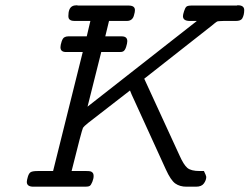

<svg xmlns="http://www.w3.org/2000/svg" viewBox="-20 -704 941 724"><path d="M81.1 -18.1Q81.1 -23.9 85 -37.4Q88.9 -50.8 95.9 -54.9Q103 -59.1 123 -59.1H180.2L292 -507.8H229Q208 -507.8 208 -525.9Q208 -533.7 212.4 -547.4Q216.8 -561 224.1 -564Q230 -566.9 236.8 -566.9H307.1L320.8 -625H265.1Q256.3 -625 251.2 -626Q246.1 -627 241.9 -630.9Q237.8 -634.8 237.8 -644Q237.8 -671.9 252 -680.2Q258.8 -684.1 269 -684.1Q270 -684.1 272 -683.6Q273.9 -683.1 274.9 -683.1H464.8Q488.8 -683.1 488.8 -666Q488.8 -658.2 485.8 -648.9Q481 -625 458 -625H391.1L377 -566.9H439Q460 -566.9 460 -548.8Q460 -541 455.6 -527.1Q451.2 -513.2 443.8 -509.8Q439.9 -507.8 431.2 -507.8H361.8L310.1 -301.8L721.2 -624V-625H695.8Q669.9 -625 669.9 -643.1Q669.9 -648.9 674.1 -661.9Q678.2 -674.8 683.1 -679Q688 -683.1 703.1 -683.1H874L875 -684.1Q876 -684.1 877 -684.1Q900.9 -684.1 900.9 -666Q900.9 -647 893.1 -633.8Q887.2 -625 869.1 -625H823.2Q815.4 -625 811.3 -624.5Q807.1 -624 803.5 -624Q799.8 -624 795.9 -621.1Q792 -618.2 789.1 -616Q786.1 -613.8 778.1 -606.9Q770 -600.1 763.2 -595.2L523.9 -407.2L657.2 -117.2Q672.4 -83 686.3 -71Q700.2 -59.1 732.9 -59.1H749Q757.8 -41 757.8 -37.1Q757.8 -24.9 749 -12.5Q740.2 0 719.2 0H683.1Q658.2 0 641.1 -12Q624 -23.9 605 -65.9L484.9 -329.1Q481.9 -335 477.1 -345.9Q472.2 -356.9 470.2 -362.8L312 -240.2Q295.9 -227.1 293 -222.2Q288.1 -212.4 251 -63Q251 -61 250 -59.1H305.2Q314.9 -59.1 320.1 -58.1Q325.2 -57.1 329.1 -53Q333 -48.8 333 -40Q333 -30.3 328.1 -18.1Q323.2 -5.9 318.1 -2.9Q313 0 301.8 0H106Q81.1 0 81.1 -18.1Z"/></svg>

Font: CMU Concrete
Style: Italic
Weight: 500
Italic angle: -14.04°
Version: Version 0.7.0